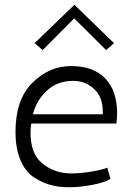

<svg xmlns="http://www.w3.org/2000/svg" viewBox="-20 -781 546 805"><path d="M108 -224Q108 -135 159 -94.5Q210 -54 278 -54Q322 -54 368.5 -62.5Q415 -71 430 -78L443 -31Q420 -16 367.5 -6Q315 4 271.5 4Q228 4 193.5 -5Q159 -14 123 -37Q87 -60 66 -109Q45 -158 45 -229Q45 -361 113 -431Q184 -504 278 -504Q372 -504 421.5 -452Q471 -400 471 -306Q471 -286 468 -263H111Q108 -242 108 -224ZM411 -313Q411 -375 374 -408.5Q337 -442 288 -442Q221 -442 177 -401.5Q133 -361 118 -302H411Q411 -308 411 -313ZM125 -600 292 -761Q450 -607 458 -600L425 -571L291 -704L159 -571Z"/></svg>

Font: Antic Slab
Style: Regular
Weight: 400
Designer: Santiago Orozco
Foundry: Santiago Orozco
Version: Version 001.002